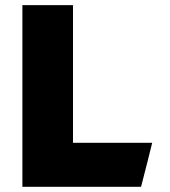

<svg xmlns="http://www.w3.org/2000/svg" viewBox="-20 -720 656 741"><path d="M66.4 -700.2Q131.8 -700.2 261.7 -700.2Q261.7 -522.5 261.7 -168.9Q363.3 -168.9 567.4 -168.9Q553.7 -112.3 524.4 1Q372.1 1 66.4 1Q66.4 -116.2 66.4 -349.6Q66.4 -466.8 66.4 -700.2Z"/></svg>

Font: Big-Shock
Style: Black
Weight: 400